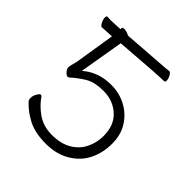

<svg xmlns="http://www.w3.org/2000/svg" viewBox="-192 -828 984 984"><g transform="rotate(45 300.0 -336.5)"><path d="M142 -610 82 -607Q79 -606 76 -606H75Q65 -606 56.5 -622.5Q48 -639 48 -652Q48 -665 54 -665H55L83 -664L147 -667V-674Q147 -682 160 -682Q176 -682 198 -671L407 -686Q456 -689 474 -692H476Q484 -692 492.5 -676.5Q501 -661 501 -647Q501 -637 494 -637Q481 -636 459 -635.5Q437 -635 415 -633L199 -617L158 -376L168 -384Q229 -432 313 -432H322Q377 -431 424.5 -405.5Q472 -380 502 -333.5Q532 -287 532 -221.5Q532 -156 505.5 -102Q479 -48 423.5 -14.5Q368 19 291 19Q214 19 163 -7Q112 -33 76 -72Q70 -78 70 -93Q70 -108 79.5 -124.5Q89 -141 95.5 -141Q102 -141 105 -136Q131 -97 174.5 -66.5Q218 -36 278 -35H280Q345 -35 388 -60Q431 -85 452 -127.5Q473 -170 473 -218Q473 -296 426.5 -338.5Q380 -381 313 -382H309Q245 -382 207 -359Q169 -336 135 -305Q133 -303 126 -303Q119 -303 107.5 -315.5Q96 -328 96 -340Q96 -352 107 -390Z"/></g></svg>

Font: Moon Stars Kai T Light
Style: Regular
Weight: 300
Designer: GuiWonder
Version: Version 1.101